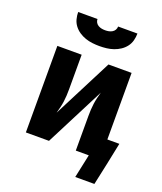

<svg xmlns="http://www.w3.org/2000/svg" viewBox="-158 -842 916 1084"><g transform="rotate(20 300.0 -299.5)"><path d="M300 -600Q279 -600 257.5 -602.5Q236 -605 215.5 -612Q195 -619 177 -631Q159 -643 146 -660Q133 -677 127.5 -698Q122 -719 122 -740H238Q238 -729 243.5 -719.5Q249 -710 258.5 -704.5Q268 -699 278.5 -697Q289 -695 300 -695Q311 -695 321.5 -697Q332 -699 341.5 -704.5Q351 -710 356.5 -719.5Q362 -729 362 -740H478Q478 -719 472.5 -698Q467 -677 454 -660Q441 -643 423 -631Q405 -619 384.5 -612Q364 -605 342.5 -602.5Q321 -600 300 -600ZM425 141 455 0H377V-208Q377 -227 378 -245.5Q379 -264 381.5 -282.5Q384 -301 388.5 -319.5Q393 -338 398 -356L216 0H77V-520H223V-312Q223 -293 222 -274.5Q221 -256 218.5 -237.5Q216 -219 211.5 -200.5Q207 -182 202 -164L384 -520H523V-120H595L568 11L540 141Z"/></g></svg>

Font: Iosevka Custom Heavy Extended
Style: Regular
Weight: 900
Width: 7
Monospace: yes
Designer: Belleve Invis
Foundry: Belleve Invis
Version: Version 11.2.4; ttfautohint (v1.8.4)